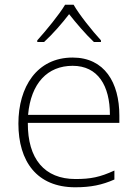

<svg xmlns="http://www.w3.org/2000/svg" viewBox="-20 -784 585 814"><path d="M292 -764H256C231 -722 175 -654 138 -613V-606H167C204 -640 244 -686 273 -724C303 -686 342 -640 378 -606H408V-613C371 -653 316 -722 292 -764ZM288 -540C136 -540 58 -415 58 -260C58 -100 136 10 299 10C365 10 413 0 465 -23V-61C404 -33 365 -25 300 -25C169 -25 97 -110 98 -263H486V-294C486 -434 423 -540 288 -540ZM288 -505C395 -505 446 -421 446 -297H99C111 -432 182 -505 288 -505Z"/></svg>

Font: Noto Sans Cherokee ExtraLight
Style: Regular
Weight: 200
Designer: Monotype Design Team
Foundry: Monotype Imaging Inc.
Version: Version 2.001